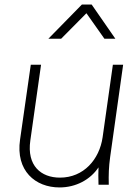

<svg xmlns="http://www.w3.org/2000/svg" viewBox="-20 -810 611 842"><path d="M241 12C313 12 376 -22 412 -76C411 -53 411 -30 412 0H457C456 -45 457 -77 463 -121L520 -526H475L430 -208C416 -111 347 -31 243 -31C160 -31 97 -83 113 -194L160 -526H115L68 -198C48 -61 135 12 241 12ZM192 -640H248L359 -752L438 -640H486L382 -790H339Z"/></svg>

Font: Mluvka ExtraLight
Style: Italic
Weight: 200
Italic angle: -8°
Designer: Modified by Jiří Krblich, Original typeface by Gumpita Rahayu
Foundry: Gumpita Rahayu & Jiří Krblich
Version: Version 2.000;Glyphs 3.1.1 (3134)